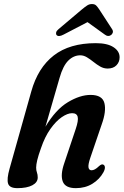

<svg xmlns="http://www.w3.org/2000/svg" viewBox="-20 -942 626 972"><path d="M187.5 -192Q174 -154.5 168.5 -131.2Q163 -108 163 -93.5Q163 -79.5 167 -68.8Q171 -58 171 -43.5Q171 -18.5 143.5 -4Q116 10.5 68 10.5Q28.5 10.5 21 -12.5Q13.5 -35.5 28.5 -88.5L138.5 -479.5Q172 -599 252.2 -661.2Q332.5 -723.5 465 -723.5Q523.5 -723.5 554.5 -703.2Q585.5 -683 585.5 -652Q585.5 -628 569.5 -611.5Q553.5 -595 525 -595Q505 -595 487.2 -605.2Q469.5 -615.5 453 -628.8Q436.5 -642 420 -652Q403.5 -662 386.5 -662Q353 -662 326 -635.5Q299 -609 281.5 -547.5L210 -300.5Q262 -387.5 323.5 -424.5Q385 -461.5 438.5 -461.5Q498 -461.5 508.5 -420.2Q519 -379 495 -312.5L437.5 -144Q425.5 -109 428 -94.5Q430.5 -80 443.5 -80Q451.5 -80 460.5 -84.8Q469.5 -89.5 482.5 -102Q495 -113 503 -108.5Q510 -105.5 511 -95.8Q512 -86 504 -70.5Q484 -34 447.8 -11.8Q411.5 10.5 364 10.5Q310.5 10.5 297.8 -23Q285 -56.5 305 -115L363.5 -289.5Q378 -332.5 373.2 -350.8Q368.5 -369 345 -369Q322 -369 292.5 -348.8Q263 -328.5 235 -289Q207 -249.5 187.5 -192ZM302 -767Q276.5 -753.5 266.5 -764.5Q262.5 -769.5 264.2 -777.8Q266 -786 276.5 -794.5L395.5 -895Q410 -907 421 -914.2Q432 -921.5 445.5 -921.5Q459.5 -921.5 466.8 -914.2Q474 -907 482 -895L548 -793.5Q553.5 -784.5 550.8 -776.5Q548 -768.5 542 -764.5Q527 -754 510.5 -767L423 -830Z"/></svg>

Font: Fraunces 72pt Soft SemiBold
Style: Italic
Weight: 600
Italic angle: -16°
Version: Version 1.000;[b76b70a41]